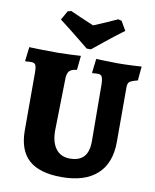

<svg xmlns="http://www.w3.org/2000/svg" viewBox="-96 -950 834 1034"><g transform="rotate(10 321.5 -433.0)"><path d="M74 -202V-516Q74 -548 68 -559Q62 -570 43 -570Q34 -570 25 -569Q16 -568 13 -568L11 -572L20 -647Q35 -646 80 -645Q125 -644 177 -644Q202 -644 245 -646Q288 -648 302 -649L294 -571Q265 -568 254 -556.5Q243 -545 241 -520L235 -229Q235 -165 262 -129.5Q289 -94 339 -94Q390 -94 415 -121.5Q440 -149 440 -206L438 -516Q437 -548 431 -559Q425 -570 408 -570Q399 -570 390.5 -569Q382 -568 379 -568L377 -572L386 -647Q399 -647 434.5 -645.5Q470 -644 504 -644Q539 -644 580.5 -646Q622 -648 634 -649L627 -572Q592 -563 582.5 -555Q573 -547 573 -525V-226Q573 -110 506 -49Q439 12 312 12Q191 12 132.5 -40.5Q74 -93 74 -202ZM162 -823 190 -873 209 -878Q250 -859 338 -822Q410 -852 466 -878L485 -873L514 -823Q465 -787 414.5 -746Q364 -705 349 -693H326Q311 -705 260.5 -746Q210 -787 162 -823Z"/></g></svg>

Font: Alegreya SC ExtraBold
Style: Regular
Weight: 800
Designer: Juan Pablo del Peral
Foundry: Huerta Tipografica
Version: Version 2.007; ttfautohint (v1.6)